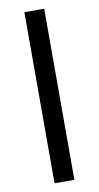

<svg xmlns="http://www.w3.org/2000/svg" viewBox="-87 -800 432 840"><g transform="rotate(-10 129.0 -380.0)"><path d="M173 0H85V-760H173Z"/></g></svg>

Font: Noto Sans Old South Arabian
Style: Regular
Weight: 400
Designer: Monotype Design Team
Foundry: Monotype Imaging Inc.
Version: Version 2.001; ttfautohint (v1.8.4.7-5d5b)